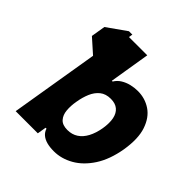

<svg xmlns="http://www.w3.org/2000/svg" viewBox="-201 -898 1054 1054"><g transform="rotate(45 326.5 -371.0)"><path d="M202.6 -750H229L189 -511.7H162.6L77.1 -587.9L90.8 -670.9ZM258.8 -491.2H334.5Q347.7 -513.2 369.4 -526.6Q391.1 -540 417.2 -546.4Q443.4 -552.7 469.7 -552.7Q525.9 -552.7 570.6 -522.7Q615.2 -492.7 636.2 -430.7Q657.2 -368.7 641.6 -272.5Q625.5 -179.2 585.2 -116.9Q544.9 -54.7 490 -23.4Q435.1 7.8 376.5 7.8Q345.7 7.8 322 1.5Q298.3 -4.9 282.7 -18.1Q267.1 -31.2 260.7 -51.8H186ZM477.5 -272.5Q484.9 -318.4 478.3 -350.6Q471.7 -382.8 450.9 -400.1Q430.2 -417.5 395 -417.5Q356 -417.5 331.3 -397.5Q306.6 -377.4 292.7 -344.5Q278.8 -311.5 272.5 -272.5Q265.6 -233.9 268.6 -201.2Q271.5 -168.5 289.8 -147.9Q308.1 -127.4 346.7 -127.4Q382.3 -127.4 408.7 -144.8Q435.1 -162.1 452.4 -194.6Q469.7 -227.1 477.5 -272.5ZM193.8 -727.5H367.2L322.8 -456.1L226.6 -262.7L263.2 -108.9L245.1 0H73.2Z"/></g></svg>

Font: Inter Tight ExtraBold
Style: Italic
Weight: 800
Italic angle: -9.39999°
Designer: Rasmus Andersson
Foundry: rsms
Version: Version 3.004